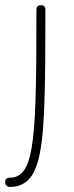

<svg xmlns="http://www.w3.org/2000/svg" viewBox="-45 -512 291 752"><path d="M115.2 -491.7C103.5 -491.7 97.7 -485.8 97.7 -474.1C97.7 -324.2 97.2 -205.1 93.8 -110.8C91.3 -36.1 86.4 22.5 79.1 65.4C64.9 151.4 38.1 184.1 -7.3 184.1C-19 184.1 -24.9 189.9 -24.9 202.1C-24.9 211.9 -17.1 220.2 -7.3 220.2C97.7 220.2 121.1 114.7 128.9 -108.9C132.3 -204.1 132.8 -324.2 132.8 -474.1C132.8 -485.8 127 -491.7 115.2 -491.7Z"/></svg>

Font: Mikhak ExtraLight
Style: Regular
Weight: 200
Designer: Amin Abedi
Version: Version 3.2